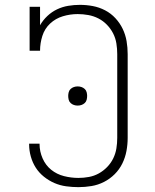

<svg xmlns="http://www.w3.org/2000/svg" viewBox="-20 -763 640 791"><path d="M303 8Q278 8 252.5 4.5Q227 1 204 -9Q181 -19 161 -35Q141 -51 127.5 -72Q114 -93 107 -118Q100 -143 100 -168Q100 -169 100 -169.5Q100 -170 100 -171H143Q143 -170 143 -169.5Q143 -169 143 -169Q143 -139 155.5 -110.5Q168 -82 191 -63.5Q214 -45 243.5 -37.5Q273 -30 303 -30Q325 -30 346.5 -34Q368 -38 387 -48.5Q406 -59 421.5 -75Q437 -91 446.5 -110.5Q456 -130 459.5 -151.5Q463 -173 463 -195V-540Q463 -562 459.5 -584Q456 -606 446 -625.5Q436 -645 420.5 -661Q405 -677 385.5 -687Q366 -697 344 -701Q322 -705 300 -705Q269 -705 239 -696Q209 -687 186.5 -666Q164 -645 154.5 -615Q145 -585 145 -554H102V-735H145V-659Q157 -680 175 -697Q193 -714 215 -724.5Q237 -735 261 -739Q285 -743 309 -743Q336 -743 362.5 -738Q389 -733 413 -720.5Q437 -708 455.5 -688Q474 -668 485.5 -644Q497 -620 501.5 -593.5Q506 -567 506 -540V-195Q506 -168 501 -141Q496 -114 484 -89.5Q472 -65 452.5 -45.5Q433 -26 408.5 -13.5Q384 -1 357 3.5Q330 8 303 8ZM300 -328Q292 -328 284.5 -330.5Q277 -333 271 -338.5Q265 -344 263 -352Q261 -360 261 -368Q261 -375 263 -383Q265 -391 271 -396.5Q277 -402 284.5 -404.5Q292 -407 300 -407Q308 -407 315.5 -404.5Q323 -402 329 -396.5Q335 -391 337 -383Q339 -375 339 -368Q339 -360 337 -352Q335 -344 329 -338.5Q323 -333 315.5 -330.5Q308 -328 300 -328Z"/></svg>

Font: Iosevka Slab XLtEx
Style: Regular
Weight: 200
Width: 7
Monospace: yes
Designer: Belleve Invis
Foundry: Belleve Invis
Version: Version 11.1.0; ttfautohint (v1.8.3)